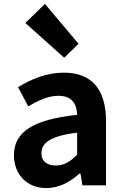

<svg xmlns="http://www.w3.org/2000/svg" viewBox="-20 -944 631 978"><path d="M216 14C281 14 337 -17 385 -60H390L400 0H520V-327C520 -489 447 -574 305 -574C217 -574 137 -540 72 -500L124 -402C176 -433 226 -456 278 -456C347 -456 371 -414 373 -359C148 -335 51 -272 51 -153C51 -57 116 14 216 14ZM265 -101C222 -101 191 -120 191 -164C191 -215 236 -252 373 -268V-156C338 -121 307 -101 265 -101ZM307 -650 380 -721 209 -924 109 -827Z"/></svg>

Font: Noto Sans Mono CJK SC
Style: Bold
Weight: 700
Designer: Ryoko NISHIZUKA 西塚涼子 (kana, bopomofo & ideographs); Paul D. Hunt (Latin, Greek & Cyrillic); Sandoll Communications 산돌커뮤니
Foundry: Adobe
Version: Version 2.004;hotconv 1.0.118;makeotfexe 2.5.65603